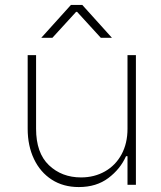

<svg xmlns="http://www.w3.org/2000/svg" viewBox="-20 -748 652 777"><path d="M530 0H496V-116H490Q467 -64 418.5 -27.5Q370 9 299 9Q236 9 189.5 -21Q143 -51 117.5 -104.5Q92 -158 92 -227V-525H126V-227Q126 -129 178 -79.5Q230 -30 308 -30Q362 -30 405 -54.5Q448 -79 472 -123.5Q496 -168 496 -227V-525H530ZM267 -728H313L433 -595H388L292 -700H288L192 -595H147Z"/></svg>

Font: Be Vietnam Thin
Style: Regular
Weight: 100
Designer: Gabriel Lam
Foundry: TypeRant
Version: Version 4.000